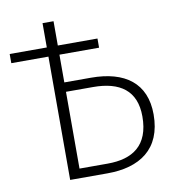

<svg xmlns="http://www.w3.org/2000/svg" viewBox="-78 -754 760 825"><g transform="rotate(-10 302.0 -342.0)"><path d="M326 -417H210V-538H383V-578H210V-684H162V-578H0V-538H162V0H325C465 0 564 -63 564 -215C564 -352 474 -417 326 -417ZM333 -41H210V-376H328C445 -376 515 -328 515 -215C515 -88 442 -41 333 -41Z"/></g></svg>

Font: Fira Sans ExtraLight
Style: Regular
Weight: 200
Designer: bBox Type GmbH & Carrois Corporate GbR & Edenspiekermann AG
Foundry: bBox Type GmbH & Carrois Corporate GbR & Edenspiekermann AG
Version: Version 4.300;PS 004.300;hotconv 1.0.88;makeotf.lib2.5.64775